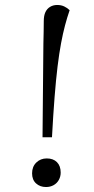

<svg xmlns="http://www.w3.org/2000/svg" viewBox="-20 -740 378 772"><path d="M154 -514Q154 -542 154.5 -566Q155 -590 155.5 -612Q156 -634 156 -655Q156 -677 162.5 -691Q169 -705 181.5 -712.5Q194 -720 210 -720Q226 -720 238.5 -714Q251 -708 260 -699Q250 -670 241.5 -638Q233 -606 225.5 -566Q218 -526 211.5 -473Q205 -420 199.5 -350Q194 -280 189 -188H151ZM109 -43Q109 -70 126 -86.5Q143 -103 168 -103Q194 -103 209 -88Q224 -73 224 -46Q224 -30 216.5 -16.5Q209 -3 195.5 4.5Q182 12 165 12Q141 12 125 -2.5Q109 -17 109 -43Z"/></svg>

Font: Literata 24pt Light
Style: Italic
Weight: 300
Italic angle: -2°
Designer: Latin by Veronika Burian and Jose Scaglione. Greek by Irene Vlachou. Cyrillic by Vera Evstafieva
Foundry: TypeTogether
Version: Version 3.103;gftools[0.9.29]